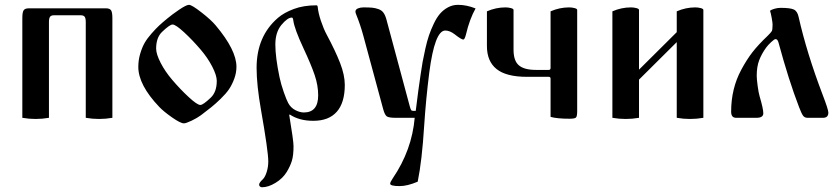

<svg xmlns="http://www.w3.org/2000/svg" viewBox="-20 -497 3544 810"><path d="M74.2 0V-420.9Q74.2 -445.3 79.8 -453.6Q85.4 -461.9 101.6 -461.9H426.8Q442.9 -461.9 448.5 -453.6Q454.1 -445.3 454.1 -420.9V0Q426.3 4.9 397.9 4.9Q369.6 4.9 341.8 0V-404.3Q341.8 -419.9 337.2 -426.3Q332.5 -432.6 320.3 -432.6H208Q195.8 -432.6 191.2 -426.3Q186.5 -419.9 186.5 -404.3V0Q158.7 4.9 130.4 4.9Q102.1 4.9 74.2 0Z M563.5 -214.8Q563.5 -243.2 571.3 -269.8Q579.1 -296.4 589.8 -315.4Q600.6 -334.5 619.4 -355.7Q638.2 -377 651.6 -389.4Q665 -401.9 687 -419.9Q705.6 -435.5 735.8 -456.1Q766.1 -476.6 777.3 -476.6Q789.1 -476.6 829.8 -444.8Q870.6 -413.1 890.1 -389.6Q977.5 -285.6 977.5 -215.3Q977.5 -189.9 968.3 -164.8Q959 -139.6 946.3 -120.8Q933.6 -102.1 910.9 -80.1Q888.2 -58.1 871.6 -44.9Q855 -31.7 828.1 -11.2Q812.5 0.5 788.6 12Q764.6 23.4 755.9 23.4Q741.7 23.4 705.8 -1.7Q669.9 -26.9 651.9 -45.9Q563.5 -138.7 563.5 -214.8ZM638.7 -292Q638.7 -269 657.7 -231.9Q676.8 -194.8 707 -159.7Q740.2 -120.6 776.1 -87.4Q812 -54.2 825.2 -54.2Q836.9 -54.2 869.1 -85Q894.5 -108.9 894.5 -155.8Q894.5 -178.7 875.5 -215.8Q856.4 -252.9 826.2 -288.1Q793 -327.1 757.1 -360.4Q721.2 -393.6 708 -393.6Q696.3 -393.6 664.1 -362.8Q638.7 -338.9 638.7 -292Z M1062.5 -210.9Q1062.5 -343.8 1152.3 -421.4Q1177.7 -443.4 1219.2 -459Q1260.7 -474.6 1315.4 -474.6Q1319.3 -474.6 1320.3 -468.8Q1322.3 -443.8 1333.7 -409.4Q1345.2 -375 1358.4 -350.6Q1395 -282.2 1414.8 -231.2Q1434.6 -180.2 1434.6 -138.7Q1434.6 -64 1400.9 -25.6Q1367.2 12.7 1301.8 12.7Q1242.2 12.7 1202.1 -14.2L1200.2 -11.7Q1218.3 96.7 1218.3 119.6Q1218.3 158.7 1211.4 181.2Q1204.6 203.6 1189.9 228Q1172.9 255.9 1142.3 274.4Q1111.8 293 1085.4 293Q1080.1 293 1076.7 289.8Q1073.2 286.6 1073.2 282.2Q1073.2 273.4 1088.9 259.3Q1098.6 249.5 1105.2 228.3Q1111.8 207 1111.8 184.1Q1111.8 141.6 1081.1 -33.2Q1062.5 -138.7 1062.5 -210.9ZM1141.6 -309.1Q1141.6 -255.9 1159.2 -171.4Q1165.5 -141.6 1177.2 -108.2Q1189 -74.7 1195.8 -62.5Q1206.5 -42.5 1225.8 -32.5Q1245.1 -22.5 1261.7 -22.5Q1322.3 -22.5 1322.3 -94.7Q1322.3 -136.2 1307.9 -179.2Q1293.5 -222.2 1260.7 -292.5Q1221.7 -376 1217.3 -411.1Q1215.8 -422.9 1211.4 -422.9Q1192.9 -422.9 1167.2 -391.8Q1141.6 -360.8 1141.6 -309.1Z M1479.5 -447.8Q1479.5 -457 1489.7 -461.4Q1500 -465.8 1513.2 -465.8Q1537.1 -465.8 1549.8 -464.6Q1562.5 -463.4 1576.2 -458.7Q1589.8 -454.1 1597.4 -443.8Q1605 -433.6 1609.9 -416L1708.5 -49.3Q1711.9 -36.6 1714.4 -33Q1716.8 -29.3 1722.7 -29.3H1733.9Q1745.6 -125 1754.4 -182.1Q1758.8 -212.9 1762.9 -235.8Q1767.1 -258.8 1774.4 -291.5Q1781.7 -324.2 1789.8 -347.9Q1797.9 -371.6 1810.1 -397.2Q1822.3 -422.9 1836.4 -439.2Q1850.6 -455.6 1870.1 -466.1Q1889.6 -476.6 1912.1 -476.6Q1948.2 -476.6 1986.3 -461.4Q1960.9 -416 1945.8 -351.6Q1940.4 -330.1 1934.6 -330.1Q1926.3 -330.1 1897.9 -352.5Q1877.4 -368.2 1858.4 -368.2Q1814 -368.2 1791 -190.9Q1776.9 -79.6 1769.5 33.2Q1760.3 181.2 1742.2 269.5Q1698.2 288.1 1666 288.1Q1626 288.1 1626 277.8Q1626 271.5 1637.2 254.9Q1717.8 136.2 1729.5 0H1649.4Q1621.6 0 1612.5 -5.6Q1603.5 -11.2 1596.7 -36.1L1513.2 -344.7Q1500.5 -392.1 1482.4 -436.5Q1479.5 -443.4 1479.5 -447.8Z M2034.2 -302.7V-449.2Q2072.3 -465.8 2112.3 -465.8Q2124 -465.8 2135.3 -462.9Q2146.5 -460 2146.5 -455.1V-287.1Q2146.5 -240.2 2169.2 -221.2Q2191.9 -202.1 2240.7 -202.1H2294.9Q2302.7 -202.1 2302.7 -210V-449.2Q2340.8 -465.8 2380.9 -465.8Q2392.6 -465.8 2403.8 -462.9Q2415 -460 2415 -455.1V-28.3Q2415 -5.9 2409.7 -1Q2404.3 3.9 2382.8 3.9Q2330.6 3.9 2302.7 -3.9V-165Q2302.7 -172.9 2294.9 -172.9H2203.1Q2115.7 -172.9 2075 -205.6Q2034.2 -238.3 2034.2 -302.7Z M2563.5 0V-449.2Q2601.6 -465.8 2641.6 -465.8Q2653.3 -465.8 2664.6 -462.9Q2675.8 -460 2675.8 -455.1V-203.1L2835 -361.3V-449.2Q2873 -465.8 2913.1 -465.8Q2924.8 -465.8 2936 -462.9Q2947.3 -460 2947.3 -455.1V0Q2919.4 4.9 2891.1 4.9Q2862.8 4.9 2835 0V-319.3L2675.8 -161.1V0Q2647.9 4.9 2619.6 4.9Q2591.3 4.9 2563.5 0Z M3064.5 -25.9Q3064.5 -123 3106.9 -202.1Q3129.9 -245.1 3154.5 -276.9Q3179.2 -308.6 3218.3 -345.7Q3232.4 -359.4 3236.3 -366.2Q3239.3 -371.6 3239.3 -394.5Q3239.3 -400.9 3235.6 -421.6Q3231.9 -442.4 3228.5 -451.7Q3233.9 -456.1 3247.1 -460Q3260.3 -463.9 3272.9 -463.9Q3313.5 -463.9 3328.6 -457Q3343.8 -450.2 3349.1 -425.8Q3383.3 -273.9 3450.2 -98.1Q3474.6 -34.7 3474.6 -22Q3474.6 0 3452.1 0H3386.7Q3374.5 0 3367.9 -9Q3361.3 -18.1 3351.1 -44.9Q3307.1 -159.2 3264.2 -317.9Q3260.3 -332 3252 -332Q3246.6 -332 3233.2 -319.3Q3219.7 -306.6 3211.9 -295.9Q3192.9 -269.5 3182.6 -242.4Q3172.4 -215.3 3172.4 -177.2Q3172.4 -164.1 3176.3 -134.8Q3180.2 -105.5 3184.6 -90.8Q3200.2 -38.1 3200.2 -19Q3200.2 0 3171.4 0H3085.4Q3064.5 0 3064.5 -25.9Z"/></svg>

Font: Monomachus
Style: Medium
Weight: 500
Designer: Alexey Kryukov
Version: Version 1.0